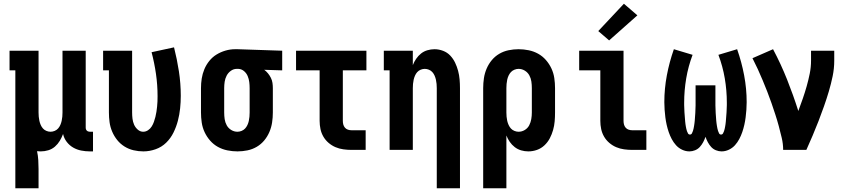

<svg xmlns="http://www.w3.org/2000/svg" viewBox="-20 -801 4540 1026"><path d="M62 205V-425H31V-530H186V-200Q186 -189 187 -177.5Q188 -166 190.5 -155Q193 -144 197.5 -133.5Q202 -123 209.5 -114.5Q217 -106 228 -101.5Q239 -97 250 -97Q261 -97 272 -101.5Q283 -106 290.5 -114.5Q298 -123 302.5 -133.5Q307 -144 309.5 -155Q312 -166 313 -177.5Q314 -189 314 -200V-530H438V-119Q438 -114 439.5 -110Q441 -106 444 -103Q447 -100 451.5 -98.5Q456 -97 460 -97H477V8H460Q437 8 414 3.5Q391 -1 371 -12.5Q351 -24 336.5 -43Q322 -62 317 -85Q310 -66 299.5 -48.5Q289 -31 273.5 -17.5Q258 -4 238 2Q218 8 198 8Q193 8 188 7.5Q183 7 178 7Q183 30 184.5 54Q186 78 186 102V205Z M746 8Q720 8 694 2Q668 -4 645.5 -18Q623 -32 606.5 -52.5Q590 -73 579.5 -97.5Q569 -122 565.5 -148Q562 -174 562 -200V-425H531V-530H686V-200Q686 -183 688 -166.5Q690 -150 696.5 -135Q703 -120 716 -108.5Q729 -97 745 -97Q759 -97 771 -105Q783 -113 790.5 -125Q798 -137 802.5 -150Q807 -163 810.5 -176.5Q814 -190 816 -204Q818 -218 819.5 -231.5Q821 -245 821.5 -259Q822 -273 822 -287Q822 -347 813.5 -406Q805 -465 790 -522L910 -548Q926 -485 936 -420Q946 -355 946 -289Q946 -255 942.5 -221.5Q939 -188 930.5 -155.5Q922 -123 907 -92.5Q892 -62 868 -38.5Q844 -15 811.5 -3.5Q779 8 746 8Z M1249 8Q1222 8 1195 2.5Q1168 -3 1144.5 -16Q1121 -29 1103 -49.5Q1085 -70 1073.5 -94.5Q1062 -119 1058 -146Q1054 -173 1054 -200V-330Q1054 -356 1058 -381.5Q1062 -407 1072 -431Q1082 -455 1098.5 -475.5Q1115 -496 1137 -509.5Q1159 -523 1184.5 -530.5Q1210 -538 1236 -538Q1239 -538 1242.5 -538Q1246 -538 1250 -538L1488 -530V-425L1392 -428Q1403 -420 1412 -409Q1421 -398 1427.5 -385Q1434 -372 1436 -358Q1438 -344 1438 -330V-200Q1438 -173 1434 -146.5Q1430 -120 1419.5 -95.5Q1409 -71 1392 -50.5Q1375 -30 1352 -16.5Q1329 -3 1302.5 2.5Q1276 8 1249 8ZM1249 -97Q1260 -97 1271 -101.5Q1282 -106 1289.5 -114Q1297 -122 1302 -132.5Q1307 -143 1309.5 -154.5Q1312 -166 1313 -177.5Q1314 -189 1314 -200V-330Q1314 -346 1312 -362.5Q1310 -379 1303.5 -394.5Q1297 -410 1284 -421Q1271 -432 1254 -433H1250Q1249 -433 1247.5 -433Q1246 -433 1245 -433Q1228 -433 1213.5 -422.5Q1199 -412 1191 -396.5Q1183 -381 1180.5 -364Q1178 -347 1178 -330V-200Q1178 -182 1180.5 -164.5Q1183 -147 1191.5 -131.5Q1200 -116 1215.5 -106.5Q1231 -97 1249 -97Z M1858 0Q1837 0 1815 -3Q1793 -6 1773 -14.5Q1753 -23 1736 -37.5Q1719 -52 1708 -71Q1697 -90 1692.5 -111.5Q1688 -133 1688 -155V-425H1562V-530H1938V-425H1812V-155Q1812 -145 1814.5 -135.5Q1817 -126 1823.5 -118.5Q1830 -111 1839.5 -108Q1849 -105 1858 -105H1934V0Z M2314 205V-330Q2314 -341 2313 -352.5Q2312 -364 2309.5 -375Q2307 -386 2302.5 -396.5Q2298 -407 2290.5 -415.5Q2283 -424 2272 -428.5Q2261 -433 2250 -433Q2239 -433 2228 -428.5Q2217 -424 2209.5 -415.5Q2202 -407 2197.5 -396.5Q2193 -386 2190.5 -375Q2188 -364 2187 -352.5Q2186 -341 2186 -330V0H2062V-425H2031V-530H2186V-453Q2193 -471 2204 -487Q2215 -503 2230 -515Q2245 -527 2264 -532.5Q2283 -538 2302 -538Q2325 -538 2347.5 -529.5Q2370 -521 2386 -504Q2402 -487 2412 -466Q2422 -445 2428 -422.5Q2434 -400 2436 -376.5Q2438 -353 2438 -330V205Z M2562 205V-330Q2562 -357 2566 -383.5Q2570 -410 2580.5 -434.5Q2591 -459 2608 -479.5Q2625 -500 2648 -513.5Q2671 -527 2697.5 -532.5Q2724 -538 2751 -538Q2778 -538 2805 -532.5Q2832 -527 2855.5 -514Q2879 -501 2897 -480.5Q2915 -460 2926.5 -435.5Q2938 -411 2942 -384Q2946 -357 2946 -330V-200Q2946 -176 2944 -152.5Q2942 -129 2935.5 -106Q2929 -83 2918 -62Q2907 -41 2889.5 -24.5Q2872 -8 2849.5 0Q2827 8 2803 8Q2784 8 2765 2.5Q2746 -3 2730.5 -15Q2715 -27 2704 -43Q2693 -59 2686 -77V205ZM2751 -97Q2769 -97 2784.5 -106.5Q2800 -116 2808 -131.5Q2816 -147 2819 -164.5Q2822 -182 2822 -200V-330Q2822 -348 2819.5 -365.5Q2817 -383 2808.5 -398.5Q2800 -414 2784.5 -423.5Q2769 -433 2751 -433Q2740 -433 2729 -428.5Q2718 -424 2710.5 -416Q2703 -408 2698 -397.5Q2693 -387 2690.5 -375.5Q2688 -364 2687 -352.5Q2686 -341 2686 -330V-200Q2686 -189 2687 -177.5Q2688 -166 2690.5 -155Q2693 -144 2698 -133Q2703 -122 2710.5 -114Q2718 -106 2729 -101.5Q2740 -97 2751 -97Z M3358 0Q3337 0 3315 -3Q3293 -6 3273 -14.5Q3253 -23 3236 -37.5Q3219 -52 3208 -71Q3197 -90 3192.5 -111.5Q3188 -133 3188 -155V-425H3075V-530H3312V-155Q3312 -145 3314.5 -135.5Q3317 -126 3323.5 -118.5Q3330 -111 3339.5 -108Q3349 -105 3358 -105H3434V0ZM3235 -585 3177 -635 3314 -781 3386 -719Z M3664 8Q3644 8 3625 -1Q3606 -10 3592.5 -25Q3579 -40 3569.5 -58Q3560 -76 3553.5 -95Q3547 -114 3542.5 -134Q3538 -154 3535.5 -174Q3533 -194 3531.5 -214.5Q3530 -235 3530 -255Q3530 -327 3543.5 -398.5Q3557 -470 3581 -538L3681 -508Q3658 -447 3647 -382.5Q3636 -318 3636 -252Q3636 -246 3636 -239.5Q3636 -233 3636.5 -226.5Q3637 -220 3637 -214Q3637 -208 3637.5 -201.5Q3638 -195 3638.5 -188.5Q3639 -182 3639.5 -175.5Q3640 -169 3640.5 -163Q3641 -157 3641.5 -150.5Q3642 -144 3643 -137.5Q3644 -131 3645 -125Q3646 -119 3647.5 -112.5Q3649 -106 3651 -100Q3653 -94 3656.5 -88Q3660 -82 3667 -82Q3674 -82 3677.5 -88.5Q3681 -95 3683 -101.5Q3685 -108 3686.5 -115Q3688 -122 3689 -128.5Q3690 -135 3691 -142Q3692 -149 3692.5 -155.5Q3693 -162 3693.5 -169Q3694 -176 3694.5 -183Q3695 -190 3695.5 -196.5Q3696 -203 3696 -210Q3696 -217 3696.5 -224Q3697 -231 3697 -237.5Q3697 -244 3697 -251Q3697 -258 3697 -265V-345H3803V-265Q3803 -258 3803 -251Q3803 -244 3803 -237.5Q3803 -231 3803.5 -224Q3804 -217 3804 -210Q3804 -203 3804.5 -196.5Q3805 -190 3805.5 -183Q3806 -176 3806.5 -169Q3807 -162 3807.5 -155.5Q3808 -149 3809 -142Q3810 -135 3811 -128.5Q3812 -122 3813.5 -115Q3815 -108 3817 -101.5Q3819 -95 3822.5 -88.5Q3826 -82 3833 -82Q3840 -82 3843.5 -88Q3847 -94 3849 -100Q3851 -106 3852.5 -112.5Q3854 -119 3855 -125Q3856 -131 3857 -137.5Q3858 -144 3858.5 -150.5Q3859 -157 3859.5 -163Q3860 -169 3860.5 -175.5Q3861 -182 3861.5 -188.5Q3862 -195 3862.5 -201.5Q3863 -208 3863 -214Q3863 -220 3863.5 -226.5Q3864 -233 3864 -239.5Q3864 -246 3864 -252Q3864 -318 3853 -382.5Q3842 -447 3819 -508L3919 -538Q3943 -470 3956.5 -398.5Q3970 -327 3970 -255Q3970 -235 3968.5 -214.5Q3967 -194 3964.5 -174Q3962 -154 3957.5 -134Q3953 -114 3946.5 -95Q3940 -76 3930.5 -58Q3921 -40 3907.5 -25Q3894 -10 3875 -1Q3856 8 3836 8Q3821 8 3806 2Q3791 -4 3780.5 -15.5Q3770 -27 3762.5 -41Q3755 -55 3750 -70Q3745 -55 3737.5 -41Q3730 -27 3719.5 -15.5Q3709 -4 3694 2Q3679 8 3664 8Z M4165 0Q4165 -32 4157.5 -64Q4150 -96 4141.5 -127.5Q4133 -159 4123 -189.5Q4113 -220 4102.5 -250.5Q4092 -281 4080 -311.5Q4068 -342 4055.5 -372Q4043 -402 4029.5 -431.5Q4016 -461 4001 -490L4111 -538Q4153 -459 4186 -376Q4219 -293 4246 -208Q4258 -240 4269.5 -273Q4281 -306 4290.5 -339.5Q4300 -373 4307 -407.5Q4314 -442 4314 -477V-530H4438V-477Q4438 -435 4429.5 -394Q4421 -353 4409 -312.5Q4397 -272 4383 -232.5Q4369 -193 4354 -154Q4339 -115 4322.5 -76.5Q4306 -38 4289 0Z"/></svg>

Font: Iosevka Slab Extrabold
Style: Regular
Weight: 800
Monospace: yes
Designer: Belleve Invis
Foundry: Belleve Invis
Version: Version 11.1.1; ttfautohint (v1.8.3)